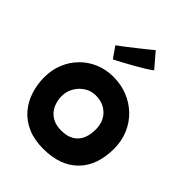

<svg xmlns="http://www.w3.org/2000/svg" viewBox="-261 -997 1213 1213"><g transform="rotate(45 346.0 -390.0)"><path d="M345 82Q265 82 205.5 56Q146 30 107 -15.5Q68 -61 49 -120Q30 -179 30 -244Q30 -310 53.5 -366.5Q77 -423 118.5 -465Q160 -507 216 -530.5Q272 -554 338 -554Q407 -554 466 -530Q525 -506 569 -463Q613 -420 637.5 -362Q662 -304 662 -236Q662 -85 579 -1.5Q496 82 345 82ZM344 -80Q417 -80 455.5 -121Q494 -162 494 -239Q494 -308 452 -350Q410 -392 342 -392Q301 -392 267 -370.5Q233 -349 212.5 -313.5Q192 -278 192 -235Q192 -197 207.5 -161Q223 -125 257 -102.5Q291 -80 344 -80ZM257.3 -628.4 205.3 -702.9Q227.9 -719.5 256.8 -741.6Q285.7 -763.6 315.1 -787.2Q344.5 -810.7 369 -830.3Q393.5 -849.9 407.2 -861.6L490.5 -764.6Q474.8 -751.9 446.4 -734.2Q418 -716.6 383.7 -697Q349.4 -677.4 316.1 -659.8Q282.7 -642.1 257.3 -628.4Z"/></g></svg>

Font: Mochiy Pop P One
Style: Regular
Weight: 400
Designer: FONTDASU
Foundry: FONTDASU / Google Inc. / Adobe
Version: Version 2.000